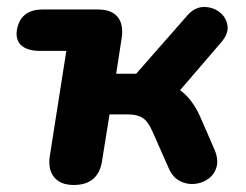

<svg xmlns="http://www.w3.org/2000/svg" viewBox="-20 -518 701 547"><path d="M190 9Q152 9 134 -13.5Q116 -36 122 -74L169 -373H94Q59 -373 41.5 -388Q24 -403 28 -432Q38 -491 102 -491H259Q297 -491 314.5 -470.5Q332 -450 327 -412L311 -308H368L512 -472Q533 -497 558.5 -498Q584 -499 604 -484.5Q624 -470 628 -446Q632 -422 609 -396L493 -261Q528 -236 551 -184L591 -92Q603 -64 597 -42.5Q591 -21 573.5 -8.5Q556 4 534 6Q512 8 492 -2.5Q472 -13 461 -38L415 -142Q402 -172 386.5 -182Q371 -192 345 -192H292L271 -61Q261 9 190 9Z"/></svg>

Font: Nunito ExtraBold
Style: Italic
Weight: 800
Italic angle: -9°
Designer: Vernon Adams
Foundry: Vernon Adams
Version: Version 3.601; ttfautohint (v1.8.2.53-6de2)